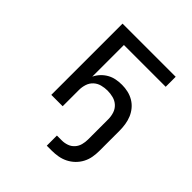

<svg xmlns="http://www.w3.org/2000/svg" viewBox="-196 -655 991 991"><g transform="rotate(45 300.0 -159.0)"><path d="M301 202V128H337Q356 128 374.5 121.5Q393 115 406 100.5Q419 86 424 67Q429 48 429 29V-119Q429 -140 422.5 -160.5Q416 -181 400.5 -195.5Q385 -210 364 -215.5Q343 -221 322 -221Q301 -221 280 -215.5Q259 -210 243.5 -195.5Q228 -181 221.5 -160.5Q215 -140 215 -119V0H132V-520H520V-447H215V-216Q224 -235 238.5 -250.5Q253 -266 271.5 -276.5Q290 -287 311 -291Q332 -295 354 -295Q376 -295 398 -290Q420 -285 439.5 -273.5Q459 -262 473.5 -244.5Q488 -227 496.5 -206.5Q505 -186 508.5 -163.5Q512 -141 512 -119V29Q512 52 508 75Q504 98 493 119Q482 140 465 156.5Q448 173 427 183.5Q406 194 383 198Q360 202 337 202Z"/></g></svg>

Font: Iosevka SS04 Extended
Style: Regular
Weight: 400
Width: 7
Monospace: yes
Designer: Belleve Invis
Foundry: Belleve Invis
Version: Version 19.0.0; ttfautohint (v1.8.4)